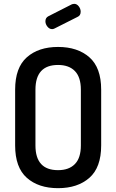

<svg xmlns="http://www.w3.org/2000/svg" viewBox="-20 -976 606 1002"><path d="M59 -217V-508Q59 -623 120 -677Q181 -731 283 -731Q385 -731 446.5 -677Q508 -623 508 -508V-217Q508 -102 446.5 -48Q385 6 283 6Q181 6 120 -48Q59 -102 59 -217ZM165 -217Q165 -88 283 -88Q340 -88 371 -120Q402 -152 402 -217V-508Q402 -573 371 -605Q340 -637 283 -637Q165 -637 165 -508ZM217 -865Q217 -883 232 -891L356 -954Q364 -956 367 -956Q381 -956 391 -943Q401 -930 401 -915Q401 -895 385 -888L264 -827Q258 -824 252 -824Q238 -824 227.5 -837Q217 -850 217 -865Z"/></svg>

Font: TerminalDosisSemiBold
Style: Bold
Weight: 600
Designer: EdgarTolentino, PabloImpallari, IginoMarini
Foundry: EdgarTolentino, PabloImpallari, IginoMarini
Version: Version 1.006